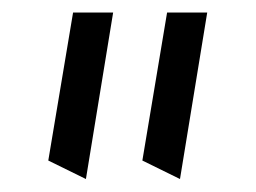

<svg xmlns="http://www.w3.org/2000/svg" viewBox="-20 -813 398 299"><path d="M260.3 -534.2 201.7 -563 240.2 -793.5H302.7ZM113.8 -534.2 55.2 -563 93.8 -793.5H156.2Z"/></svg>

Font: Pinar-DS1-FD SemiBold
Style: Regular
Weight: 600
Designer: Amin Abedi
Version: Version 3.000